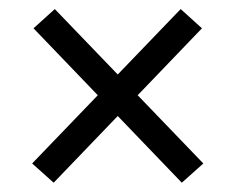

<svg xmlns="http://www.w3.org/2000/svg" viewBox="-20 -522 520 424"><path d="M429 -161 381.5 -118.5 54 -459.5 101 -502ZM51 -161 379 -502 426 -459.5 98.5 -118.5Z"/></svg>

Font: Anek Tamil
Style: Regular
Weight: 400
Designer: Aadarsh Rajan (Tamil), Yesha Goshar (Latin)
Foundry: Ek Type
Version: Version 1.003